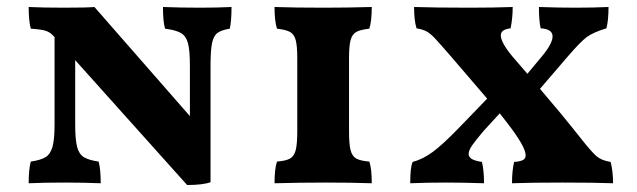

<svg xmlns="http://www.w3.org/2000/svg" viewBox="-20 -522 1822 549"><path d="M642 -502Q642 -461 637 -440Q613 -436 602 -428Q591 -420 586.5 -399.5Q582 -379 582 -334V-1Q560 7 515 7L195 -350V-166Q195 -123 200.5 -102Q206 -81 220 -72.5Q234 -64 262 -60Q268 -38 268 2Q218 0 168 0Q104 0 62 2Q62 -38 68 -60Q96 -64 110 -72.5Q124 -81 130 -102Q136 -123 136 -166V-416L132 -420Q123 -430 110.5 -434Q98 -438 68 -440Q62 -462 62 -502Q104 -500 163 -500Q229 -500 250 -502L523 -190V-334Q523 -378 517.5 -398.5Q512 -419 497.5 -427.5Q483 -436 452 -440Q446 -460 446 -502Q496 -500 552 -500Q598 -500 642 -502Z M772 -60Q797 -62 809 -68.5Q821 -75 825.5 -92.5Q830 -110 830 -146V-356Q830 -391 825.5 -407.5Q821 -424 809.5 -430.5Q798 -437 772 -440Q765 -462 765 -502Q823 -500 907 -500Q971 -500 1043 -502Q1043 -461 1036 -440Q1010 -437 998.5 -430.5Q987 -424 982.5 -407.5Q978 -391 978 -356V-146Q978 -110 982.5 -92.5Q987 -75 999 -68.5Q1011 -62 1036 -60Q1043 -40 1043 2Q985 0 913 0Q839 0 765 2Q765 -39 772 -60Z M1733 2Q1681 0 1588 0Q1498 0 1444 2Q1444 -33 1450 -59Q1466 -60 1474.5 -64Q1483 -68 1483 -78Q1483 -102 1433 -167L1409 -198L1364 -149Q1341 -122 1330.5 -107Q1320 -92 1320 -82Q1320 -73 1329 -67.5Q1338 -62 1358 -59Q1364 -35 1364 2Q1304 0 1256 0Q1201 0 1153 2Q1153 -45 1160 -59Q1190 -67 1218 -88Q1246 -109 1288 -152L1373 -240L1270 -360Q1238 -397 1224.5 -411.5Q1211 -426 1200 -432Q1189 -438 1171 -441Q1164 -464 1164 -502Q1226 -500 1324 -500Q1390 -500 1446 -502Q1446 -471 1440 -441Q1412 -438 1412 -421Q1412 -401 1444 -362Q1474 -327 1488 -311L1528 -359Q1560 -397 1560 -418Q1560 -439 1526 -441Q1521 -462 1521 -502Q1579 -500 1624 -500Q1676 -500 1720 -502Q1720 -464 1714 -441Q1677 -430 1658.5 -416.5Q1640 -403 1603 -360L1524 -268Q1593 -187 1614 -160L1638 -130Q1671 -88 1685.5 -75.5Q1700 -63 1726 -59Q1733 -32 1733 2Z"/></svg>

Font: Vollkorn SC
Style: Bold
Weight: 700
Designer: Friedrich Althausen
Foundry: Friedrich Althausen
Version: Version 4.015